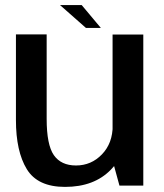

<svg xmlns="http://www.w3.org/2000/svg" viewBox="-20 -728 644 753"><path d="M448.5 0H542V-592.5H421.5V-98.5ZM163 -593H42.5V-257Q42.5 -134.5 85 -64.8Q127.5 5 235 5Q349.5 5 415.2 -63Q481 -131 481 -205L422 -236Q422 -166.5 380 -122.8Q338 -79 278 -79Q219.5 -79 191.2 -119.5Q163 -160 163 -262ZM317 -618.5H375.5L300.5 -708H215.5Z"/></svg>

Font: Anybody UltraCondensed Thin Medium
Style: Regular
Weight: 500
Version: Version 1.111